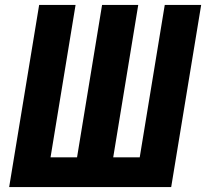

<svg xmlns="http://www.w3.org/2000/svg" viewBox="-20 -755 840 775"><path d="M17 0 138 -735H285L184 -120H291L392 -735H538L437 -120H544L645 -735H792L671 0Z"/></svg>

Font: Iosevka Aile Heavy Oblique
Style: Regular
Weight: 900
Italic angle: -9°
Designer: Belleve Invis
Foundry: Belleve Invis
Version: Version 31.1.0; ttfautohint (v1.8.4)